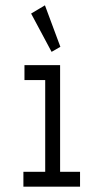

<svg xmlns="http://www.w3.org/2000/svg" viewBox="-20 -702 390 722"><path d="M68 0V-56H150V-401H72V-457H206V-56H281V0ZM174 -507 97 -651 149 -682 207 -526Z"/></svg>

Font: Inconsolata ExtraCondensed
Style: Regular
Weight: 400
Width: 2
Monospace: yes
Designer: Raph Levien, Cyreal, Brenton Simpson
Foundry: Raph Levien, Cyreal, Google
Version: Version 3.000; ttfautohint (v1.8.2.53-6de2)